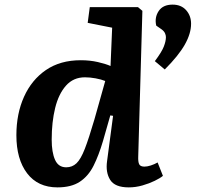

<svg xmlns="http://www.w3.org/2000/svg" viewBox="-20 -798 860 832"><path d="M579 -120Q578 -97 583 -86.5Q588 -76 606 -76Q618 -76 633.5 -81Q649 -86 663 -94L686 -36Q674 -26 650.5 -14.5Q627 -3 597.5 5.5Q568 14 538 14Q478 14 457.5 -18.5Q437 -51 444 -100L470 -296L458 -298L426 -186Q408 -125 385.5 -80Q363 -35 326 -10.5Q289 14 229 14Q144 14 97.5 -47Q51 -108 51 -212Q51 -305 84 -378.5Q117 -452 179 -494.5Q241 -537 330 -537Q370 -537 404.5 -529Q439 -521 459 -512L466 -678L360 -699L369 -767H578L597 -751ZM267 -73Q293 -73 311.5 -90.5Q330 -108 347.5 -153Q365 -198 389 -280L436 -447Q419 -454 394.5 -458.5Q370 -463 348 -463Q298 -463 266 -427Q234 -391 219 -330Q204 -269 204 -193Q204 -138 218.5 -105.5Q233 -73 267 -73ZM694 -497 651 -533Q681 -573 690 -596.5Q699 -620 699 -637Q699 -645 695 -654Q691 -663 680 -671L657 -687Q649 -722 667.5 -750Q686 -778 728 -778Q765 -778 786.5 -754Q808 -730 808 -695Q808 -653 781 -605Q754 -557 694 -497Z"/></svg>

Font: Literata 7pt
Style: Bold Italic
Weight: 700
Italic angle: -2°
Designer: Latin by Veronika Burian and Jose Scaglione. Greek by Irene Vlachou. Cyrillic by Vera Evstafieva
Foundry: TypeTogether
Version: Version 3.002